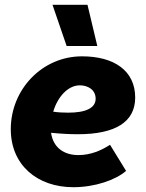

<svg xmlns="http://www.w3.org/2000/svg" viewBox="-20 -766 608 801"><path d="M286 15C376 15 462 -15 506 -53L439 -162C402 -138 358 -119 307 -119C248 -119 202 -149 193 -212C234 -208 271 -206 305 -206C461 -206 544 -257 544 -359C544 -471 456 -531 322 -531C156 -531 25 -393 25 -227C25 -77 136 15 286 15ZM258 -574H386L345 -746H199ZM202 -300C220 -361 263 -410 313 -410C345 -410 379 -393 379 -354C379 -315 337 -296 265 -296C244 -296 223 -297 202 -300Z"/></svg>

Font: Fixel Text 20240404 ExtraBold
Style: Italic
Weight: 800
Width: 4
Italic angle: -10°
Designer: AlfaBravo + MacPaw
Foundry: Kyrylo Tkachov, Marchela Mozhyna, Serhii Makarenko, Maria Weinstein, Zakhar Kryvoshyya
Version: Version 1.211;Glyphs 3.2 (3225)